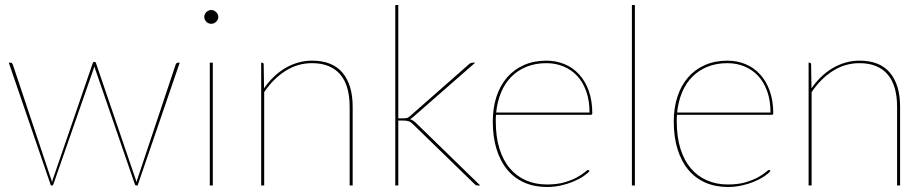

<svg xmlns="http://www.w3.org/2000/svg" viewBox="-20 -740 3686 766"><path d="M15 -490H22Q26 -490 28 -487.8Q30 -485.5 31 -483L181 -34Q183 -28.5 184.8 -23.5Q186.5 -18.5 187.5 -13Q188.5 -18.5 190.2 -23.5Q192 -28.5 194 -34L350 -488Q351.5 -493 355 -493H358Q361.5 -493 363 -488L518 -34Q520 -28.5 521.8 -23Q523.5 -17.5 524.5 -13.5Q527 -23 531 -34L681 -483Q684.5 -490 690 -490H697L529 0H524Q519.5 0 518 -5L361 -461Q358 -469 356.5 -475Q355.5 -471.5 354.2 -468.2Q353 -465 352 -461L193 -5Q191.5 0 188 0H183Z M829 -490V0H817V-490ZM851 -672Q851 -661.5 842.2 -653.2Q833.5 -645 823 -645Q811.5 -645 803.2 -653.2Q795 -661.5 795 -672Q795 -683.5 803.2 -691.8Q811.5 -700 823 -700Q833.5 -700 842.2 -691.8Q851 -683.5 851 -672Z M1022 0V-490H1025Q1032 -490 1032 -482L1033.5 -387.5Q1050.5 -412.5 1071.8 -433Q1093 -453.5 1117.5 -468Q1142 -482.5 1169 -490.2Q1196 -498 1225 -498Q1306.5 -498 1346.8 -449.5Q1387 -401 1387 -314V0H1375V-314Q1375 -355 1366 -387.2Q1357 -419.5 1338.2 -442Q1319.5 -464.5 1291.2 -476.2Q1263 -488 1225 -488Q1167.5 -488 1119 -457.2Q1070.5 -426.5 1034 -372.5V0Z M1569 -720V-268H1592Q1596.5 -268 1602.5 -269Q1608.5 -270 1616 -277L1849 -482Q1853 -486 1857 -488Q1861 -490 1867 -490H1876L1628 -273Q1621.5 -267 1615.5 -264.5Q1622.5 -262.5 1627.5 -259.2Q1632.5 -256 1637 -252L1896 0H1887Q1883 0 1880 -1Q1877 -2 1873 -6L1627 -245Q1623 -249 1619.2 -251.8Q1615.5 -254.5 1611.2 -256Q1607 -257.5 1601.8 -258.2Q1596.5 -259 1589 -259H1569V0H1557V-720Z M2160 -498Q2198.5 -498 2232 -484.2Q2265.5 -470.5 2290.2 -443.5Q2315 -416.5 2329 -377.2Q2343 -338 2343 -287Q2343 -284.5 2341.2 -283.2Q2339.5 -282 2337 -282H1959Q1958 -275 1958 -268.5Q1958 -262 1958 -255Q1958 -194 1972.5 -147.2Q1987 -100.5 2013.8 -68.8Q2040.5 -37 2078.2 -20.5Q2116 -4 2162 -4Q2203.5 -4 2233.2 -13Q2263 -22 2282.8 -33Q2302.5 -44 2312.8 -53Q2323 -62 2326 -62Q2328 -62 2330 -60L2332 -58Q2323.5 -47.5 2306.8 -36.2Q2290 -25 2267.2 -15.5Q2244.5 -6 2217.5 0Q2190.5 6 2162 6Q2111.5 6 2071.5 -11.8Q2031.5 -29.5 2003.8 -63Q1976 -96.5 1961 -145Q1946 -193.5 1946 -255Q1946 -309 1960.5 -353.8Q1975 -398.5 2002.5 -430.5Q2030 -462.5 2069.8 -480.2Q2109.5 -498 2160 -498ZM2160 -488Q2116 -488 2080.8 -473.8Q2045.5 -459.5 2020 -433.8Q1994.5 -408 1979.2 -371.5Q1964 -335 1959.5 -291H2332Q2332 -338.5 2319 -375.2Q2306 -412 2282.8 -437Q2259.5 -462 2228 -475Q2196.5 -488 2160 -488Z M2513 -720V0H2501V-720Z M2882 -498Q2920.5 -498 2954 -484.2Q2987.5 -470.5 3012.2 -443.5Q3037 -416.5 3051 -377.2Q3065 -338 3065 -287Q3065 -284.5 3063.2 -283.2Q3061.5 -282 3059 -282H2681Q2680 -275 2680 -268.5Q2680 -262 2680 -255Q2680 -194 2694.5 -147.2Q2709 -100.5 2735.8 -68.8Q2762.5 -37 2800.2 -20.5Q2838 -4 2884 -4Q2925.5 -4 2955.2 -13Q2985 -22 3004.8 -33Q3024.5 -44 3034.8 -53Q3045 -62 3048 -62Q3050 -62 3052 -60L3054 -58Q3045.5 -47.5 3028.8 -36.2Q3012 -25 2989.2 -15.5Q2966.5 -6 2939.5 0Q2912.5 6 2884 6Q2833.5 6 2793.5 -11.8Q2753.5 -29.5 2725.8 -63Q2698 -96.5 2683 -145Q2668 -193.5 2668 -255Q2668 -309 2682.5 -353.8Q2697 -398.5 2724.5 -430.5Q2752 -462.5 2791.8 -480.2Q2831.5 -498 2882 -498ZM2882 -488Q2838 -488 2802.8 -473.8Q2767.5 -459.5 2742 -433.8Q2716.5 -408 2701.2 -371.5Q2686 -335 2681.5 -291H3054Q3054 -338.5 3041 -375.2Q3028 -412 3004.8 -437Q2981.5 -462 2950 -475Q2918.5 -488 2882 -488Z M3206 0V-490H3209Q3216 -490 3216 -482L3217.5 -387.5Q3234.5 -412.5 3255.8 -433Q3277 -453.5 3301.5 -468Q3326 -482.5 3353 -490.2Q3380 -498 3409 -498Q3490.5 -498 3530.8 -449.5Q3571 -401 3571 -314V0H3559V-314Q3559 -355 3550 -387.2Q3541 -419.5 3522.2 -442Q3503.5 -464.5 3475.2 -476.2Q3447 -488 3409 -488Q3351.5 -488 3303 -457.2Q3254.5 -426.5 3218 -372.5V0Z"/></svg>

Font: Lato Hairline
Style: Regular
Weight: 250
Designer: Lukasz Dziedzic
Foundry: Lukasz Dziedzic
Version: Version 1.104; Western+Polish opensource